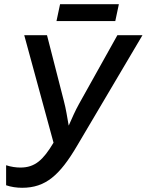

<svg xmlns="http://www.w3.org/2000/svg" viewBox="-20 -881 696 911"><path d="M248 -781H527L544 -861H265ZM85 10C196 10 263 -49 345 -188L656 -714H537L355 -388C337 -356 322 -321 306 -285C299 -324 293 -365 283 -402L203 -714H95L234 -204C185 -122 146 -86 77 -86C57 -86 33 -89 9 -97V-2C32 6 59 10 85 10Z"/></svg>

Font: Noto Sans Medium
Style: Italic
Weight: 500
Italic angle: -12°
Designer: Monotype Design Team
Foundry: Monotype Imaging Inc.
Version: Version 2.013